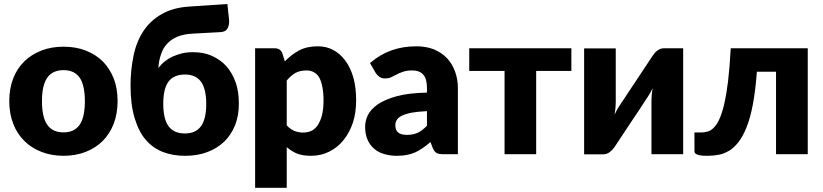

<svg xmlns="http://www.w3.org/2000/svg" viewBox="-20 -755 4027 940"><path d="M291.5 -526.4Q351.1 -526.4 398.9 -507.8Q448.2 -488.8 482.4 -455.1Q516.6 -420.9 536.6 -371.6Q555.7 -321.8 555.7 -260.7Q555.7 -198.7 536.6 -148.9Q517.1 -99.1 482.4 -64.5Q448.2 -30.3 398.9 -11.2Q349.6 7.8 291.5 7.8Q232.4 7.8 183.6 -11.2Q133.3 -30.8 99.6 -64.5Q63.5 -100.1 44.9 -148.9Q25.4 -198.2 25.4 -260.7Q25.4 -322.3 44.9 -371.6Q63.5 -419.9 99.6 -455.1Q133.8 -488.3 183.6 -507.8Q231.4 -526.4 291.5 -526.4ZM291.5 -106.9Q344.7 -106.9 370.6 -145Q395.5 -182.6 395.5 -259.3Q395.5 -336.9 370.6 -374Q344.7 -411.6 291.5 -411.6Q236.8 -411.6 210.9 -374Q185.5 -336.9 185.5 -259.3Q185.5 -182.1 210.9 -145Q236.3 -106.9 291.5 -106.9Z M885.7 -101.6Q938.5 -101.6 964.4 -137.7Q989.7 -173.3 989.7 -246.1Q989.7 -318.8 964.4 -354.5Q938.5 -390.1 885.7 -390.1Q830.6 -390.1 804.7 -355Q779.3 -320.3 779.3 -247.1Q779.3 -173.3 804.7 -137.7Q830.6 -101.6 885.7 -101.6ZM1058.6 -597.7 922.4 -590.3Q879.9 -587.9 849.1 -575.7Q819.3 -563.5 797.9 -540.5Q777.8 -519 768.1 -488.3Q757.3 -457.5 755.4 -421.9Q769 -440.4 785.2 -453.1Q804.7 -468.8 823.7 -477.5Q850.1 -488.8 870.6 -493.7Q895.5 -499.5 925.3 -499.5Q977.5 -499.5 1018.1 -481.4Q1061 -461.4 1088.9 -430.2Q1118.2 -396.5 1134.3 -350.1Q1149.4 -306.6 1149.4 -246.6Q1149.4 -188 1130.4 -140.6Q1110.8 -93.3 1076.7 -60.5Q1040.5 -26.9 993.2 -9.8Q946.3 7.8 885.7 7.8Q825.7 7.8 776.9 -11.2Q728 -30.3 692.9 -71.3Q658.2 -111.8 638.7 -178.7Q619.1 -243.2 619.1 -337.4Q619.1 -410.6 633.8 -482.4Q647.5 -549.8 681.6 -602.1Q714.8 -653.3 771 -685.5Q827.1 -718.3 909.7 -723.1L1093.3 -735.4L1101.6 -657.7Q1103.5 -633.8 1094.2 -616.2Q1084.5 -598.6 1058.6 -597.7Z M1383.8 -360.8V-141.1Q1401.9 -121.6 1421.9 -113.8Q1441.9 -106 1464.8 -106Q1485.4 -106 1504.4 -114.3Q1521.5 -122.1 1535.6 -142.1Q1549.3 -163.6 1556.2 -190.4Q1564 -222.7 1564 -263.7Q1564 -302.2 1557.6 -332.5Q1551.8 -360.4 1541.5 -377.9Q1531.2 -394 1515.1 -402.3Q1499.5 -410.2 1481.9 -410.2Q1448.2 -410.2 1425.8 -397.5Q1404.8 -385.7 1383.8 -360.8ZM1362.8 -492.7 1374.5 -454.6Q1405.3 -486.8 1443.8 -507.8Q1481.9 -528.3 1535.6 -528.3Q1577.6 -528.3 1610.8 -510.7Q1645.5 -492.2 1670.4 -458.5Q1696.3 -423.3 1710 -375.5Q1723.6 -326.7 1723.6 -263.7Q1723.6 -203.6 1708 -155.3Q1691.4 -106 1662.1 -69.3Q1633.8 -33.7 1592.3 -12.7Q1551.3 7.8 1502 7.8Q1461.9 7.8 1433.6 -3.4Q1408.2 -13.7 1383.8 -34.7V164.6H1229V-518.6H1324.7Q1354 -518.6 1362.8 -492.7Z M2070.3 -139.2V-210.9Q2022.5 -208.5 1994.1 -203.1Q1965.3 -197.3 1946.3 -188Q1929.7 -179.7 1922.4 -167.5Q1915.5 -156.2 1915.5 -142.6Q1915.5 -116.2 1930.2 -105.5Q1943.8 -94.7 1972.7 -94.7Q2002.4 -94.7 2024.9 -105Q2045.4 -114.3 2070.3 -139.2ZM1819.3 -397.9 1791.5 -446.3Q1840.8 -488.8 1896 -508.3Q1951.7 -528.3 2018.6 -528.3Q2065.4 -528.3 2103.5 -513.7Q2142.6 -497.1 2167.5 -471.2Q2193.4 -443.8 2207.5 -405.8Q2221.7 -367.7 2221.7 -324.2V0H2150.4Q2128.4 0 2117.7 -5.9Q2106 -12.2 2098.6 -30.8L2087.4 -59.6Q2065.9 -41 2049.8 -30.3Q2028.3 -15.6 2013.2 -9.3Q1992.2 0 1972.2 3.4Q1950.2 7.8 1923.3 7.8Q1887.2 7.8 1858.9 -1.5Q1830.6 -9.8 1810.1 -28.3Q1789.1 -46.9 1778.3 -73.7Q1767.6 -99.6 1767.6 -134.8Q1767.6 -163.1 1781.2 -191.9Q1794.9 -219.7 1830.1 -244.6Q1864.7 -268.1 1922.9 -284.2Q1978.5 -299.3 2070.3 -301.8V-324.2Q2070.3 -370.1 2051.8 -390.1Q2033.2 -410.2 1998.5 -410.2Q1972.7 -410.2 1953.6 -403.8Q1935.1 -397.5 1922.4 -390.6Q1903.8 -380.9 1895.5 -377Q1883.3 -371.1 1864.3 -371.1Q1848.1 -371.1 1837.4 -378.9Q1825.7 -387.7 1819.3 -397.9Z M2777.3 -518.6V-407.7H2605V0H2450.2V-407.7H2277.3V-518.6Z M3229.5 -518.6H3324.7V0H3169.4V-264.2Q3169.4 -276.4 3170.9 -292.5Q3171.4 -298.3 3173.1 -309.8Q3174.8 -321.3 3175.3 -323.7Q3165.5 -301.3 3149.4 -277.8Q3147.5 -275.9 3141.6 -266.1Q3127.9 -245.6 3123 -237.8Q3119.6 -231.9 3111.1 -219.2Q3102.5 -206.5 3097.7 -199.2Q3092.8 -191.4 3082.5 -176.8Q3072.3 -162.1 3067.9 -154.8Q3028.3 -95.2 2989.7 -36.6L2979.5 -23.4Q2974.1 -17.6 2966.8 -11.7Q2959 -5.4 2951.7 -2.9Q2944.3 0.5 2934.6 0.5H2839.8V-518.1H2994.6V-253.9Q2994.6 -242.2 2993.2 -226.1Q2992.2 -216.8 2989.3 -194.3Q3000 -218.8 3014.6 -240.2L3015.6 -241.2Q3016.6 -242.7 3018.6 -245.8Q3020.5 -249 3022.5 -252Q3022.5 -252.4 3029.8 -262.9Q3037.1 -273.4 3041.5 -280.3Q3044.9 -286.1 3053.5 -298.8Q3062 -311.5 3066.9 -318.8Q3071.8 -326.7 3081.8 -341.3Q3091.8 -356 3096.2 -362.8Q3146 -437.5 3174.8 -481.4Q3180.7 -490.2 3185.1 -495.1Q3188.5 -500 3197.8 -506.8Q3204.1 -511.7 3212.4 -515.6Q3220.7 -518.6 3229.5 -518.6Z M3934.6 -518.6V0H3779.3V-403.8H3685.5Q3679.2 -315.9 3666 -244.6Q3654.3 -181.2 3635.3 -132.3Q3616.7 -86.4 3595.2 -59.1Q3571.8 -29.3 3548.8 -16.6Q3522.9 -1.5 3497.6 2.9Q3471.7 7.8 3442.9 7.8Q3408.2 7.8 3394.5 2Q3379.9 -3.4 3379.9 -13.7V-106.4H3412.6Q3427.7 -106.4 3443.8 -110.8Q3459 -114.3 3474.1 -129.4Q3490.2 -145.5 3501.5 -170.9Q3514.6 -199.2 3525.4 -244.1Q3537.1 -296.4 3544.4 -356.9Q3552.2 -423.3 3557.6 -518.6Z"/></svg>

Font: Lato-ExtraBold
Style: Regular
Weight: 500
Designer: Lukasz Dziedzic with Adam Twardoch and Botio Nikoltchev
Foundry: tyPoland Lukasz Dziedzic
Version: ""